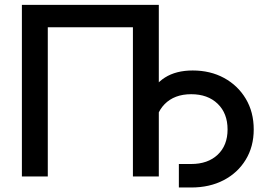

<svg xmlns="http://www.w3.org/2000/svg" viewBox="-20 -748 1135 814"><path d="M653.3 -727.5V0H543.5V-632.3H182.6V0H72.8V-727.5ZM738.3 46.9V-52.7H790.5Q861.3 -52.7 903.1 -92.3Q944.8 -131.8 944.8 -199.2Q944.8 -267.6 902.8 -308.1Q860.8 -348.6 790.5 -348.6Q719.2 -348.6 677.7 -306.2Q636.2 -263.7 636.2 -189.9H584Q584 -273.4 607.9 -331.3Q631.8 -389.2 679.2 -419.2Q726.6 -449.2 796.9 -449.2Q871.6 -449.2 929.9 -417.5Q988.3 -385.7 1022 -329.3Q1055.7 -272.9 1055.7 -199.2Q1055.7 -126.5 1021.7 -70.8Q987.8 -15.1 928.2 15.9Q868.7 46.9 790.5 46.9Z"/></svg>

Font: Inter 24pt Medium
Style: Regular
Weight: 500
Designer: Rasmus Andersson
Foundry: rsms
Version: Version 4.001;git-66647c0bb